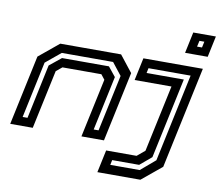

<svg xmlns="http://www.w3.org/2000/svg" viewBox="-97 -867 1354 1183"><g transform="rotate(10 580.0 -275.0)"><path d="M5 0 98 -437 223 -540H603.5L684.5 -437L591.5 0H450.5L529 -368L505 -398.5H261.5L224.5 -368L146 0ZM73 -55H103.5L175.5 -395L249 -454.5H542.5L590 -395.5L517.5 -55H548L623.5 -408.5L563 -485.5H242L148 -408ZM990 -618 1018 -750H1159.5L1131.5 -618ZM1056 -668.5H1087L1095 -706H1064.5ZM585.5 200 615.5 59H806L854.5 18.5L943.5 -399H713L743 -540H1115L979.5 97L854.5 200ZM656 142H840L931 64.5L1048 -485.5H784.5L778 -454.5H1011L903.5 50L831 111H662.5Z"/></g></svg>

Font: Tourney Expanded SemiBold
Style: Italic
Weight: 600
Width: 7
Italic angle: -12°
Designer: Tyler Finck
Foundry: Etcetera Type Co
Version: Version 1.010; ttfautohint (v1.8.3)